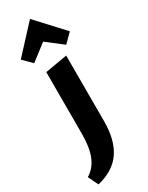

<svg xmlns="http://www.w3.org/2000/svg" viewBox="-281 -761 841 1091"><g transform="rotate(-30 140.0 -215.5)"><path d="M71 -412 216 -437V-7Q216 118 165.5 191Q115 264 9 289L-23 223Q25 194 48 138.5Q71 83 71 -7ZM-19 -546 142 -720 303 -546 247 -490 142 -571 37 -490Z"/></g></svg>

Font: Ysabeau Ultrabold
Style: Regular
Weight: 800
Designer: Christian Thalmann (Catharsis Fonts)
Version: Version 0.003